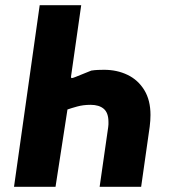

<svg xmlns="http://www.w3.org/2000/svg" viewBox="-20 -720 650 740"><path d="M293 -700 254 -427Q253 -419 256.5 -419Q260 -419 270 -423L332 -448Q345 -450 357.5 -450.5Q370 -451 381 -451Q431 -451 471.5 -431.5Q512 -412 536 -373Q560 -334 560 -277Q560 -256 557 -232L524 0H364L397 -230Q398 -235 398 -240.5Q398 -246 398 -250Q398 -285 380 -300.5Q362 -316 329 -316Q301 -316 277.5 -309.5Q254 -303 240 -298L194 0H34L133 -700Z"/></svg>

Font: Finlandica
Style: Bold Italic
Weight: 700
Italic angle: -8°
Designer: Niklas Ekholm, Juho Hiilivirta, Jaakko Suomalainen
Foundry: Helsinki Type Studio
Version: Version 1.064; ttfautohint (v1.8.4.7-5d5b)